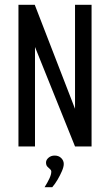

<svg xmlns="http://www.w3.org/2000/svg" viewBox="-20 -611 459 801"><path d="M57 0V-591H125L293 -157V-591H362V0H293L126 -415V0ZM166 170Q178 151 186 134Q194 117 194 105Q194 99 188.5 94.5Q183 90 177.5 84Q172 78 172 67Q172 56 182.5 47Q193 38 208 38Q225 38 235.5 48.5Q246 59 246 73Q246 85 238.5 102.5Q231 120 220.5 138Q210 156 198 170Z"/></svg>

Font: Alumni Sans Thin Medium
Style: Regular
Weight: 500
Version: Version 1.018